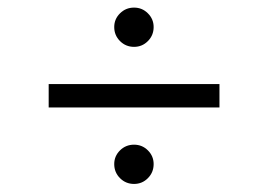

<svg xmlns="http://www.w3.org/2000/svg" viewBox="-20 -531 692 495"><path d="M545.8 -314.3V-253.9H105.5V-314.3ZM325.6 -56.8Q304.3 -56.8 289.4 -71.7Q274.5 -86.6 274.5 -108Q274.5 -128.6 289.4 -143.3Q304.3 -158 325.6 -158Q346.6 -158 361.3 -143.3Q376.1 -128.6 376.1 -108Q376.1 -86.6 361.3 -71.7Q346.6 -56.8 325.6 -56.8ZM325.6 -410.2Q304.3 -410.2 289.4 -425.1Q274.5 -440 274.5 -461.3Q274.5 -481.9 289.4 -496.6Q304.3 -511.4 325.6 -511.4Q346.6 -511.4 361.3 -496.6Q376.1 -481.9 376.1 -461.3Q376.1 -440 361.3 -425.1Q346.6 -410.2 325.6 -410.2Z"/></svg>

Font: Inter Zeller Light
Style: Regular
Weight: 300
Designer: Rasmus Andersson; Joe Bland
Foundry: zeller
Version: Version 3.015;git-dec3a8cb1